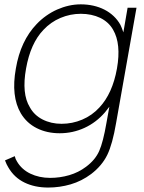

<svg xmlns="http://www.w3.org/2000/svg" viewBox="-20 -598 661 884"><path d="M608.5 -562.5 514.5 -31.5Q498 65.5 474 115Q449.5 165 400 203Q356 236 305.2 250.8Q254.5 265.5 202 265.5Q140 265.5 92.8 242.5Q45.5 219.5 18.5 173Q10.5 160.5 3 140.5L48 121Q51 135 58.5 146Q69 164 84.5 178Q100 192 119.8 201.5Q139.5 211 162.5 216Q185.5 221 210.5 221Q256 221 298.8 208.5Q341.5 196 376 170Q419 138 437 96.5Q455 55.5 470 -31.5L483.5 -106.5L463.5 -81Q423 -34 369 -9.2Q315 15.5 255 15.5Q196 15.5 149.5 -7.8Q103 -31 76 -76Q30 -154.5 53 -282.5Q74.5 -410 149 -487.5Q169 -508.5 193 -525.5Q217 -542.5 243 -554Q269 -565.5 296.5 -571.8Q324 -578 352 -578Q382 -578 409.8 -571.8Q437.5 -565.5 461 -553.5Q484.5 -541.5 503.2 -523.8Q522 -506 534.5 -483.5Q541 -470 548 -449L567.5 -562.5ZM518.5 -282.5Q538.5 -395.5 501 -460.5Q491 -478.5 475.8 -492.5Q460.5 -506.5 441.2 -515.8Q422 -525 399.2 -529.8Q376.5 -534.5 352 -534.5Q303.5 -534.5 258.5 -515.5Q213.5 -496.5 180 -460.5Q120.5 -398.5 100 -282.5Q79 -166.5 117.5 -104Q137.5 -67.5 176.2 -47.8Q215 -28 263.5 -28Q313 -28 358.5 -47.2Q404 -66.5 437.5 -103Q498 -167.5 518.5 -282.5Z"/></svg>

Font: Russisch Sans ExtraLight
Style: Italic
Weight: 200
Width: 4
Italic angle: -10°
Designer: Michael Sharanda (font) & Cristiano Sobral (main changes)
Foundry: Michael Sharanda
Version: Version 2.00;September 8, 2020;FontCreator 13.0.0.2681 64-bi